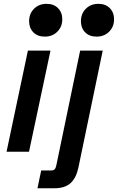

<svg xmlns="http://www.w3.org/2000/svg" viewBox="-20 -791 615 1001"><path d="M243.2 -527.3 131.3 0H14.2L125.5 -527.3ZM213.4 -600.1Q175.8 -600.1 153.8 -622.6Q131.8 -645 131.8 -680.7Q131.8 -719.7 157.5 -745.4Q183.1 -771 223.1 -771Q260.3 -771 282.5 -748.5Q304.7 -726.1 304.7 -690.4Q304.7 -651.9 279.1 -626Q253.4 -600.1 213.4 -600.1ZM175.3 190.4 194.8 97.7H248Q258.8 97.7 264.6 91.8Q270.5 85.9 273.4 72.3L397.9 -527.3H515.6L388.7 83Q377 137.7 347.4 164.1Q317.9 190.4 264.6 190.4ZM483.4 -600.1Q445.8 -600.1 423.8 -622.6Q401.9 -645 401.9 -680.7Q401.9 -719.7 427.5 -745.4Q453.1 -771 493.2 -771Q530.3 -771 552.5 -748.5Q574.7 -726.1 574.7 -690.4Q574.7 -651.9 549.1 -626Q523.4 -600.1 483.4 -600.1Z"/></svg>

Font: Schibsted Grotesk SemiBold
Style: Italic
Weight: 600
Italic angle: -12°
Designer: Bakken & Baeck AS, Henrik Kongsvoll
Foundry: Schibsted ASA
Version: Version 1.100;gftools[0.9.25]